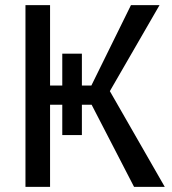

<svg xmlns="http://www.w3.org/2000/svg" viewBox="-20 -731 672 751"><path d="M604 -710.9 409.7 -374.5 624.5 0H504.4L338.4 -321.3H300.3V-202.6H223.6V-321.3H175.8V0H79.6V-710.9H175.8V-396.5H223.6V-521H300.3V-396.5H337.4L492.2 -710.9Z"/></svg>

Font: GeogebraSans
Style: Regular
Weight: 400
Designer: Google
Version: Version 1.100140; 2013